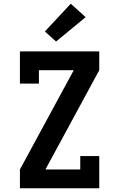

<svg xmlns="http://www.w3.org/2000/svg" viewBox="-20 -1011 640 1031"><path d="M87 0V-101L376 -634H189V-562H87V-735H513V-634L224 -101H411V-173H513V0ZM281 -788 221 -842 360 -991 440 -919Z"/></svg>

Font: Iosevka Slab Extended
Style: Bold
Weight: 700
Width: 7
Monospace: yes
Designer: Belleve Invis
Foundry: Belleve Invis
Version: Version 11.1.0; ttfautohint (v1.8.3)